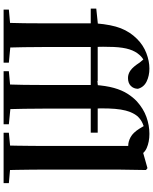

<svg xmlns="http://www.w3.org/2000/svg" viewBox="91 -962 870 1093"><g transform="rotate(90 526.5 -415.0)"><path d="M34.1 0V-29.9L147.4 -40.2H226.4L336.3 -29.9V0ZM109.1 0Q111.1 -58.2 111.7 -117.4Q112.4 -176.6 112.4 -234.8V-496.1H28.4V-527.5L159.5 -541.2L112.1 -516.1L112.8 -528.1Q119.8 -614.3 140.4 -667.1Q161.1 -719.8 201.2 -759.9Q237.2 -795.7 282.4 -812.8Q327.6 -830 369.6 -830Q410.9 -830 443.4 -814.2Q475.8 -798.4 485 -764.7Q484.7 -740.5 468.6 -724.3Q452.5 -708.1 423.3 -708.1Q400.4 -708.1 380.1 -722.6Q359.7 -737.1 335.5 -774.8L312.9 -801.9V-817H359.9V-808.7Q341.7 -806 324.7 -798.5Q307.6 -791.1 292.5 -773.8Q271.7 -751.3 260.6 -716.3Q249.5 -681.4 246.9 -627.2Q244.4 -573.1 247.1 -491.5V-234.8Q247.1 -176.6 248.1 -117.4Q249.1 -58.2 250.8 0ZM180.6 -496.1V-535.7H440.5V-496.1ZM384.8 0V-29.9L498.1 -40.2H582.2L687 -29.9V0ZM459.8 0Q461.8 -58.2 462.6 -117.4Q463.4 -176.6 463.4 -234.8V-496.1H379.4V-527.5L510.2 -541.2L462.8 -516.1Q467.3 -583.2 480.2 -628.6Q493.1 -674 513.2 -705.4Q533.2 -736.8 556.8 -758.9Q598.1 -796 645.3 -813Q692.6 -830 741.5 -830Q787.3 -830 822.3 -814.6Q857.2 -799.1 866.4 -764Q865.4 -740.1 852.4 -724.7Q839.3 -709.4 809.6 -709.4Q785.5 -709.4 760.4 -722.9Q735.2 -736.4 712.2 -772.7L693 -804.8V-816.5H734.4V-806Q704.9 -801.4 682.5 -791.6Q660 -781.8 642 -763.1Q612.7 -727.9 603.1 -666.8Q593.6 -605.7 597.8 -504.4V-234.8Q597.8 -176.6 598.8 -117.4Q599.8 -58.2 601.5 0ZM531.3 -496.1V-535.7H734.7V-496.1ZM735.1 0V-29.9L842.6 -40.2H906.6L1022.2 -29.9V0ZM807.4 0Q808.4 -35.1 808.9 -75.2Q809.4 -115.3 809.9 -156.4Q810.4 -197.6 810.4 -234.8V-783.4L936.7 -819L947.4 -810.5L944.9 -650.9V-234.8Q944.9 -197.6 945.4 -156.4Q945.9 -115.3 946.5 -75.2Q947.2 -35.1 948.2 0Z"/></g></svg>

Font: Noto Serif HK ExtraLight
Style: Regular
Weight: 200
Designer: Ryoko NISHIZUKA 西塚涼子 (kana & ideographs); Frank Grießhammer (Latin, Greek & Cyrillic); Wenlong ZHANG 张文龙 (bopomofo); San
Foundry: Adobe
Version: Version 2.002-H1;hotconv 1.1.0;makeotfexe 2.6.0